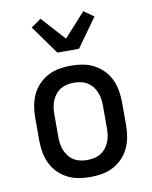

<svg xmlns="http://www.w3.org/2000/svg" viewBox="-87 -837 721 910"><g transform="rotate(-10 274.0 -382.0)"><path d="M274 8Q246 8 217.5 3Q189 -2 164 -15Q139 -28 119 -48.5Q99 -69 87 -94.5Q75 -120 70 -148Q65 -176 65 -205V-315Q65 -344 70 -372Q75 -400 87 -425.5Q99 -451 119 -471.5Q139 -492 164 -505Q189 -518 217.5 -523Q246 -528 274 -528Q302 -528 330.5 -523Q359 -518 384 -505Q409 -492 429 -471.5Q449 -451 461 -425.5Q473 -400 478 -372Q483 -344 483 -315V-205Q483 -176 478 -148Q473 -120 461 -94.5Q449 -69 429 -48.5Q409 -28 384 -15Q359 -2 330.5 3Q302 8 274 8ZM274 -74Q291 -74 307.5 -77.5Q324 -81 338 -89.5Q352 -98 362.5 -111Q373 -124 379.5 -139.5Q386 -155 388.5 -171.5Q391 -188 391 -205V-315Q391 -332 388.5 -348.5Q386 -365 379.5 -380.5Q373 -396 362.5 -409Q352 -422 338 -430.5Q324 -439 307.5 -442.5Q291 -446 274 -446Q257 -446 240.5 -442.5Q224 -439 210 -430.5Q196 -422 185.5 -409Q175 -396 168.5 -380.5Q162 -365 159.5 -348.5Q157 -332 157 -315V-205Q157 -188 159.5 -171.5Q162 -155 168.5 -139.5Q175 -124 185.5 -111Q196 -98 210 -89.5Q224 -81 240.5 -77.5Q257 -74 274 -74ZM222 -600 123 -738 171 -772 274 -658 377 -772 425 -738 326 -600Z"/></g></svg>

Font: Iosevka Semi-Condensed Medium
Style: Regular
Weight: 500
Monospace: yes
Designer: Belleve Invis
Foundry: Belleve Invis
Version: Version 27.3.5